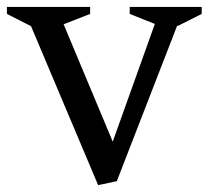

<svg xmlns="http://www.w3.org/2000/svg" viewBox="-35 -520 600 552"><path d="M544.9 -500V-480L475.1 -444.8V-448.2L300.8 1L247.1 12.2L54.2 -444.8L-15.1 -480V-500H224.1V-480L147.9 -450.2L289.1 -112.8L410.2 -451.2L337.9 -480V-500Z"/></svg>

Font: Amethysta
Style: Regular
Weight: 400
Designer: Konstantin Vinogradov, Alexei Vanyashin
Foundry: Cyreal (www.cyreal.org)
Version: Version 1.002